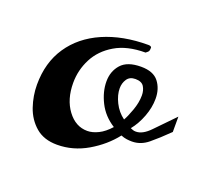

<svg xmlns="http://www.w3.org/2000/svg" viewBox="-68 -800 546 494"><g transform="rotate(20 204.5 -553.0)"><path d="M128.9 -392.1Q92.8 -392.1 70.3 -411.4Q47.9 -430.7 37.8 -460.2Q27.8 -489.7 27.8 -520Q27.8 -580.6 57.1 -624Q86.4 -667.5 139.4 -690.7Q192.4 -713.9 262.2 -713.9Q269.5 -713.9 271 -710Q271 -704.1 270 -700.9Q269 -697.8 262.2 -692.9Q211.9 -692.9 179 -673.3Q146 -653.8 129.9 -622.6Q113.8 -591.3 113.8 -556.2Q113.8 -511.2 135.7 -481.7Q157.7 -452.1 189.9 -452.1Q204.1 -452.1 220 -460Q235.8 -467.8 251 -484.9Q221.7 -503.4 207.3 -532.2Q192.9 -561 192.9 -588.9Q192.9 -616.7 209.7 -635.7Q226.6 -654.8 264.2 -654.8Q297.9 -654.8 312.5 -636Q327.1 -617.2 327.1 -589.8Q327.1 -565.9 317.6 -540.8Q308.1 -515.6 293 -497.1Q296.9 -495.6 300 -494.4Q303.2 -493.2 308.1 -493.2Q326.7 -493.2 346.9 -514.4Q367.2 -535.6 397.9 -566.9V-524.9Q371.6 -499 351.3 -482.4Q331.1 -465.8 307.1 -465.8Q300.3 -465.8 292.7 -466.8Q285.2 -467.8 276.9 -471.2Q251 -438 211.7 -415Q172.4 -392.1 128.9 -392.1ZM269 -512.2Q274.9 -522 283 -544.2Q291 -566.4 291 -585.9Q291 -599.6 284.7 -609.9Q278.3 -620.1 261.2 -620.1Q245.6 -620.1 238.3 -609.1Q231 -598.1 231 -584Q231 -565.9 241 -545.7Q251 -525.4 269 -512.2Z"/></g></svg>

Font: Norican
Style: Regular
Weight: 400
Designer: Vernon Adams
Foundry: Vernon Adams
Version: Version 1.100; ttfautohint (v1.8.4.7-5d5b);gftools[0.9.33]